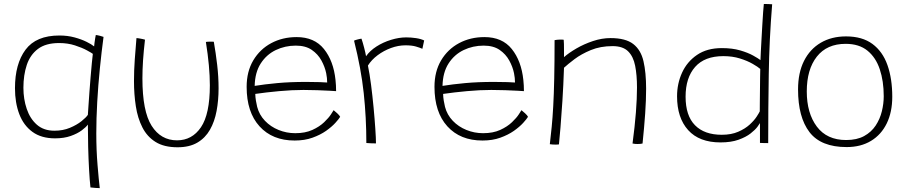

<svg xmlns="http://www.w3.org/2000/svg" viewBox="-20 -722 4574 968"><path d="M483 226.5Q476.5 226.5 462.2 225.5Q448 224.5 436 223Q432 186 429 132Q426 78 424.5 18.5Q423 -41 423 -94Q414.5 -81.5 392.5 -65Q370.5 -48.5 336.5 -36.5Q302.5 -24.5 257.5 -24.5Q188.5 -24.5 143.8 -57Q99 -89.5 77.2 -146.8Q55.5 -204 55.5 -277.5Q55.5 -400 108.8 -471.5Q162 -543 279.5 -543Q320.5 -543 355.5 -533.5Q390.5 -524 416.2 -511.2Q442 -498.5 454.5 -488Q455 -494 456.5 -506Q458 -518 460 -529.8Q462 -541.5 463 -545.5Q470 -545 484 -541.5Q498 -538 502 -536Q492 -461.5 483.5 -377Q475 -292.5 470.2 -208.2Q465.5 -124 465.5 -49.5Q465.5 35 471.8 110.2Q478 185.5 483 226.5ZM254.5 -63Q297.5 -63 332.2 -77.5Q367 -92 390.8 -111Q414.5 -130 423 -143Q424 -157.5 426 -188.2Q428 -219 430.8 -257.2Q433.5 -295.5 436.8 -334Q440 -372.5 443 -403.8Q446 -435 448 -450.5Q442.5 -455 418.2 -468.2Q394 -481.5 357.8 -493.2Q321.5 -505 278 -505Q210.5 -505 171.2 -475.2Q132 -445.5 115 -394.5Q98 -343.5 98 -279.5Q98 -222.5 114.8 -173Q131.5 -123.5 166 -93.2Q200.5 -63 254.5 -63Z M1018 -510.5Q1020.5 -511 1025.8 -511.5Q1031 -512 1037 -512Q1042.5 -512 1048.8 -512Q1055 -512 1058 -511.5Q1068 -454.5 1075 -394.5Q1082 -334.5 1082 -276.5Q1082 -216.5 1072 -162.8Q1062 -109 1038.5 -67.8Q1015 -26.5 975 -3Q935 20.5 875 20.5Q807.5 20.5 764.5 -6.2Q721.5 -33 697.8 -79.8Q674 -126.5 664.8 -186.5Q655.5 -246.5 655.5 -313Q655.5 -367 659.5 -422.5Q663.5 -478 668 -530Q672 -530 678.2 -529Q684.5 -528 689.5 -527Q695 -526 700.5 -524.8Q706 -523.5 711 -522Q704.5 -466.5 701.2 -418Q698 -369.5 698 -327Q698 -161 744.5 -87.8Q791 -14.5 872.5 -14.5Q948.5 -14.5 993.2 -80.5Q1038 -146.5 1038 -292Q1038 -385.5 1018 -510.5Z M1695 -133Q1688.5 -122 1670.5 -102.2Q1652.5 -82.5 1623.8 -62.2Q1595 -42 1555.5 -27.8Q1516 -13.5 1465.5 -13.5Q1353.5 -13.5 1288.5 -85Q1223.5 -156.5 1223.5 -284Q1223.5 -361.5 1257 -417.8Q1290.5 -474 1347.5 -504.5Q1404.5 -535 1475.5 -535Q1565 -535 1613.2 -475Q1661.5 -415 1671.5 -319Q1674.5 -292 1674.5 -262.5Q1667.5 -263 1641.8 -264.5Q1616 -266 1580.8 -267.2Q1545.5 -268.5 1510 -268.5Q1452.5 -268.5 1387.2 -262.5Q1322 -256.5 1267 -248.5Q1267.5 -231 1270.2 -214.8Q1273 -198.5 1276.5 -183.5Q1287 -143 1315.8 -113Q1344.5 -83 1384.5 -66.8Q1424.5 -50.5 1468.5 -50.5Q1519 -50.5 1555 -67Q1591 -83.5 1614.2 -105.8Q1637.5 -128 1649 -146Q1660.5 -164 1662 -166.5Q1668.5 -161.5 1680.2 -150.8Q1692 -140 1695 -133ZM1264 -289Q1313 -297 1377.5 -303Q1442 -309 1523.5 -309Q1565 -309 1591.8 -308Q1618.5 -307 1629.5 -306Q1629.5 -328.5 1624.5 -353Q1618 -385 1600.5 -417Q1583 -449 1551.8 -470.5Q1520.5 -492 1471.5 -492Q1417 -492 1370.2 -469.5Q1323.5 -447 1294.5 -402Q1265.5 -357 1264 -289Z M1825.5 -438.5Q1844.5 -466 1878 -487.5Q1911.5 -509 1951.5 -521.2Q1991.5 -533.5 2028 -533.5Q2052 -533.5 2077.2 -529.8Q2102.5 -526 2118.5 -518L2109.5 -476Q2097 -481.5 2076.8 -487.5Q2056.5 -493.5 2024 -493.5Q1988 -493.5 1951.2 -480Q1914.5 -466.5 1883.8 -443.5Q1853 -420.5 1835 -391.5Q1843.5 -350.5 1850.8 -294.2Q1858 -238 1863.5 -179.8Q1869 -121.5 1872.2 -73Q1875.5 -24.5 1875.5 1Q1868 1 1852.2 0.5Q1836.5 0 1827 -1Q1827 -129 1813.8 -252.5Q1800.5 -376 1765 -517Q1769 -519.5 1782.5 -523Q1796 -526.5 1802.5 -527Q1809 -508 1816 -481Q1823 -454 1825.5 -438.5Z M2642 -133Q2635.5 -122 2617.5 -102.2Q2599.5 -82.5 2570.8 -62.2Q2542 -42 2502.5 -27.8Q2463 -13.5 2412.5 -13.5Q2300.5 -13.5 2235.5 -85Q2170.5 -156.5 2170.5 -284Q2170.5 -361.5 2204 -417.8Q2237.5 -474 2294.5 -504.5Q2351.5 -535 2422.5 -535Q2512 -535 2560.2 -475Q2608.5 -415 2618.5 -319Q2621.5 -292 2621.5 -262.5Q2614.5 -263 2588.8 -264.5Q2563 -266 2527.8 -267.2Q2492.5 -268.5 2457 -268.5Q2399.5 -268.5 2334.2 -262.5Q2269 -256.5 2214 -248.5Q2214.5 -231 2217.2 -214.8Q2220 -198.5 2223.5 -183.5Q2234 -143 2262.8 -113Q2291.5 -83 2331.5 -66.8Q2371.5 -50.5 2415.5 -50.5Q2466 -50.5 2502 -67Q2538 -83.5 2561.2 -105.8Q2584.5 -128 2596 -146Q2607.5 -164 2609 -166.5Q2615.5 -161.5 2627.2 -150.8Q2639 -140 2642 -133ZM2211 -289Q2260 -297 2324.5 -303Q2389 -309 2470.5 -309Q2512 -309 2538.8 -308Q2565.5 -307 2576.5 -306Q2576.5 -328.5 2571.5 -353Q2565 -385 2547.5 -417Q2530 -449 2498.8 -470.5Q2467.5 -492 2418.5 -492Q2364 -492 2317.2 -469.5Q2270.5 -447 2241.5 -402Q2212.5 -357 2211 -289Z M2798 6Q2794 6.5 2789.2 6.8Q2784.5 7 2780 7Q2773 7 2765.5 6.5Q2758 6 2752 5Q2757 -37 2761.5 -82.5Q2766 -128 2769.2 -186.8Q2772.5 -245.5 2774.2 -326.2Q2776 -407 2776 -519.5Q2781.5 -520.5 2788.5 -521.5Q2795.5 -522.5 2804.5 -522.5Q2808.5 -522.5 2813.5 -522.5Q2818.5 -522.5 2822 -521.5Q2823 -515.5 2823.2 -500Q2823.5 -484.5 2823.5 -466.2Q2823.5 -448 2823.5 -434Q2848 -455.5 2886.2 -477.8Q2924.5 -500 2969.5 -515Q3014.5 -530 3058 -530Q3134 -530 3172.5 -500.2Q3211 -470.5 3224.2 -413.5Q3237.5 -356.5 3237.5 -274.5Q3237.5 -219 3232.8 -149.8Q3228 -80.5 3219.5 1.5Q3211 4 3194 4Q3188 4 3181.8 3.5Q3175.5 3 3169 1.5Q3180.5 -84.5 3186 -155Q3191.5 -225.5 3191.5 -281Q3191.5 -343.5 3182.2 -390.5Q3173 -437.5 3146.5 -463.5Q3120 -489.5 3068.5 -489.5Q3007 -489.5 2958.8 -469.5Q2910.5 -449.5 2876.5 -423.8Q2842.5 -398 2823.5 -380.5Q2820.5 -291 2815.5 -213.8Q2810.5 -136.5 2805.8 -79.5Q2801 -22.5 2798 6Z M3811.5 -1.5V-101.5Q3810 -98 3798.8 -82.8Q3787.5 -67.5 3764.2 -49.2Q3741 -31 3703.5 -17.5Q3666 -4 3612.5 -4Q3505.5 -4 3449.5 -66Q3393.5 -128 3393.5 -236.5Q3393.5 -300.5 3418.8 -355.8Q3444 -411 3494.2 -445.2Q3544.5 -479.5 3619 -479.5Q3672 -479.5 3711.5 -468Q3751 -456.5 3777 -442Q3803 -427.5 3814 -419Q3814.5 -435 3816 -464.2Q3817.5 -493.5 3819.5 -528.8Q3821.5 -564 3823.5 -599Q3825.5 -634 3827.5 -661.5Q3829.5 -689 3831 -702Q3842 -702 3854.2 -701.5Q3866.5 -701 3873 -700.5Q3858.5 -523 3855.8 -347Q3853 -171 3853 -0.5Q3846.5 -0.5 3830.5 -0.8Q3814.5 -1 3811.5 -1.5ZM3619 -42.5Q3667 -42.5 3702 -57.8Q3737 -73 3760 -94.2Q3783 -115.5 3795.2 -134.5Q3807.5 -153.5 3810.5 -160.5Q3810.5 -174 3810.8 -203.8Q3811 -233.5 3811.5 -268Q3812 -302.5 3812.2 -332Q3812.5 -361.5 3813 -374.5Q3801 -385 3774.5 -400.2Q3748 -415.5 3710.5 -427.2Q3673 -439 3627 -439Q3532.5 -439 3484.5 -384.5Q3436.5 -330 3436.5 -234.5Q3436.5 -139 3483.8 -90.8Q3531 -42.5 3619 -42.5Z M4248.5 19.5Q4119 19.5 4061.2 -55.8Q4003.5 -131 4003.5 -271Q4003.5 -355 4033.5 -414.8Q4063.5 -474.5 4118 -506.5Q4172.5 -538.5 4245.5 -538.5Q4327 -538.5 4378.5 -500.5Q4430 -462.5 4454.2 -394Q4478.5 -325.5 4478.5 -234Q4478.5 -157 4450.8 -100Q4423 -43 4371.5 -11.8Q4320 19.5 4248.5 19.5ZM4246 -16Q4300 -16 4336.5 -36Q4373 -56 4394.8 -89Q4416.5 -122 4426 -160.8Q4435.5 -199.5 4435.5 -237Q4435.5 -313 4415.5 -372.8Q4395.5 -432.5 4353.2 -466.8Q4311 -501 4243.5 -501Q4149 -501 4098.2 -436.5Q4047.5 -372 4047.5 -261Q4047.5 -151.5 4098.2 -83.8Q4149 -16 4246 -16Z"/></svg>

Font: Grandstander Thin
Style: Regular
Weight: 100
Designer: Tyler Finck
Foundry: Etcetera Type Co
Version: Version 1.200; ttfautohint (v1.8.3)